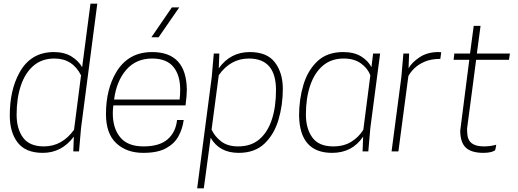

<svg xmlns="http://www.w3.org/2000/svg" viewBox="-20 -820 2804 1040"><path d="M212 8Q119 8 76 -47.5Q33 -103 33 -195Q33 -330 84 -424Q145 -538 272 -538Q328 -538 366.5 -514.5Q405 -491 425 -456L470 -800H507L419 -127L408 0H377L380 -80Q314 8 212 8ZM218 -27Q316 -27 381 -117L419 -412Q373 -503 275 -503Q207 -503 161.5 -464Q116 -425 93 -356.5Q70 -288 70 -199Q70 -122 105 -74.5Q140 -27 218 -27Z M756 8Q666 8 610 -44Q554 -96 554 -202Q554 -335 609 -428Q674 -538 804 -538Q990 -538 992 -333Q992 -304 985 -249H594Q591 -226 591 -206Q591 -125 631.5 -76Q672 -27 757 -27Q844 -27 888 -65.5Q932 -104 939 -170H975Q969 -123 947 -82.5Q925 -42 879.5 -17Q834 8 756 8ZM953 -281Q956 -309 956 -335Q956 -413 919 -458Q882 -503 804 -503Q717 -503 664 -442Q611 -381 598 -281ZM839 -618H800L911 -780H951Z M1084 200H1048L1127 -403L1138 -530H1168L1165 -450Q1228 -538 1333 -538Q1427 -538 1469.5 -481.5Q1512 -425 1512 -338Q1512 -251 1488.5 -171.5Q1465 -92 1412.5 -42Q1360 8 1273 8Q1168 8 1121 -74ZM1270 -27Q1340 -27 1385 -65.5Q1430 -104 1452.5 -172.5Q1475 -241 1475 -332Q1475 -503 1328 -503Q1229 -503 1165 -413L1126 -118Q1143 -81 1178 -54Q1213 -27 1270 -27Z M2039 -530H2001ZM1779 8Q1603 8 1600 -195Q1600 -282 1623.5 -360.5Q1647 -439 1699.5 -488.5Q1752 -538 1839 -538Q1898 -538 1936 -514.5Q1974 -491 1992 -456L2001 -530H2039L1986 -127L1975 0H1944L1947 -80Q1888 8 1779 8ZM1785 -27Q1843 -27 1883.5 -52.5Q1924 -78 1948 -117L1986 -412Q1972 -450 1935 -476.5Q1898 -503 1842 -503Q1774 -503 1728.5 -464Q1683 -425 1660 -356.5Q1637 -288 1637 -200Q1637 -123 1672 -75Q1707 -27 1785 -27Z M2138 0H2101L2154 -403L2165 -530H2196L2193 -450Q2211 -482 2253 -510Q2295 -538 2355 -538L2370 -537L2365 -501Q2315 -501 2280.5 -486Q2246 -471 2224.5 -450Q2203 -429 2192 -408Z M2599 8Q2533 8 2503 -20.5Q2473 -49 2473 -113Q2474 -125 2522 -496H2437L2441 -530H2526L2546 -680H2583L2563 -530H2742L2737 -496H2559L2536 -320Q2510 -129 2510 -124Q2510 -88 2516 -71Q2531 -27 2602 -27Q2636 -27 2668 -36Q2666 -26 2665 -19Q2664 -12 2662 -7.5Q2660 -3 2647 1L2642 3Q2624 8 2599 8Z"/></svg>

Font: Tanohe Sans ExtraLight
Style: Italic
Weight: 200
Designer: Village Type and Design LLC & Cristiano Sobral
Foundry: Cooper Hewitt Smithsonian Design Museum
Version: Version 1.00;September 29, 2021;FontCreator 13.0.0.2655 64-b